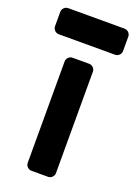

<svg xmlns="http://www.w3.org/2000/svg" viewBox="-160 -773 590 830"><g transform="rotate(20 134.5 -357.5)"><path d="M191 -8C196.3 -13.3 199 -19.7 199 -27V-493C199 -500.3 196.3 -506.7 191 -512C185.7 -517.3 179.3 -520 172 -520H96C88.7 -520 82.3 -517.3 77 -512C71.7 -506.7 69 -500.3 69 -493V-27C69 -19.7 71.7 -13.3 77 -8C82.3 -2.7 88.7 0 96 0H172C179.3 0 185.7 -2.7 191 -8ZM-14 -603C-8.7 -597.7 -2.3 -595 5 -595H264C271.3 -595 277.7 -597.7 283 -603C288.3 -608.3 291 -614.7 291 -622V-688C291 -695.3 288.3 -701.7 283 -707C277.7 -712.3 271.3 -715 264 -715H5C-2.3 -715 -8.7 -712.3 -14 -707C-19.3 -701.7 -22 -695.3 -22 -688V-622C-22 -614.7 -19.3 -608.3 -14 -603Z"/></g></svg>

Font: Rubik
Style: Regular
Weight: 500
Designer: Hubert & Fischer
Foundry: Hubert & Fischer
Version: Version 1.100